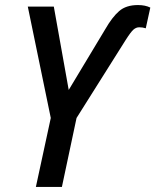

<svg xmlns="http://www.w3.org/2000/svg" viewBox="-20 -740 615 760"><path d="M122 0 181 -273 90 -714H193L252 -384L397 -625Q424 -672 451.5 -696Q479 -720 526 -720Q555 -720 575 -710L557 -628Q545 -632 531 -632Q519 -632 508.5 -623Q498 -614 477 -581L283 -273L225 0Z"/></svg>

Font: Noto Sans SemiCondensed Medium
Style: Italic
Weight: 500
Width: 4
Italic angle: -12°
Designer: Monotype Design Team
Foundry: Monotype Imaging Inc.
Version: Version 2.013; ttfautohint (v1.8.4.7-5d5b)